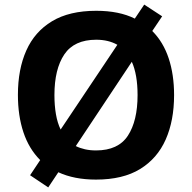

<svg xmlns="http://www.w3.org/2000/svg" viewBox="-20 -772 836 836"><path d="M738 -358Q738 -247 701.5 -164.5Q665 -82 590 -36Q515 10 398 10Q303 10 234 -22L190 44L111 -9L155 -75Q106 -124 82 -196Q58 -268 58 -359Q58 -470 94.5 -552Q131 -634 206.5 -679.5Q282 -725 399 -725Q449 -725 491 -716.5Q533 -708 567 -691L608 -752L686 -701L643 -637Q691 -589 714.5 -518Q738 -447 738 -358ZM579 -358Q579 -447 554 -503L310 -136Q328 -127 350 -122Q372 -117 398 -117Q495 -117 537 -181.5Q579 -246 579 -358ZM217 -358Q217 -313 223.5 -275Q230 -237 244 -208L491 -577Q452 -599 399 -599Q303 -599 260 -535Q217 -471 217 -358Z"/></svg>

Font: Noto Sans Tai Tham
Style: Regular
Weight: 400
Designer: Monotype Design Team 2013. Revised by David WIlliams 2020
Foundry: Monotype Imaging Inc.
Version: Version 2.002